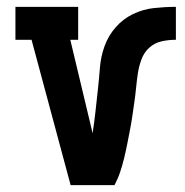

<svg xmlns="http://www.w3.org/2000/svg" viewBox="-20 -540 540 560"><path d="M186 0 72 -424H25V-520H208V-424H185L245 -173Q246 -168 247.5 -162.5Q249 -157 250 -151Q255 -183 258.5 -215Q262 -247 265.5 -279Q269 -311 271.5 -343Q274 -375 285 -405.5Q296 -436 317.5 -460.5Q339 -485 368 -499Q397 -513 429 -516.5Q461 -520 493 -520V-424Q472 -424 451.5 -419.5Q431 -415 415.5 -401Q400 -387 392.5 -366.5Q385 -346 382 -325.5Q379 -305 377 -284.5Q375 -264 372 -243Q369 -222 366 -201.5Q363 -181 359 -160.5Q355 -140 351 -119.5Q347 -99 342 -78.5Q337 -58 330.5 -38.5Q324 -19 314 0Z"/></svg>

Font: Iosevka Gothic
Style: Bold
Weight: 700
Monospace: yes
Designer: Belleve Invis
Foundry: Belleve Invis
Version: Version 15.5.1; ttfautohint (v1.8.4)